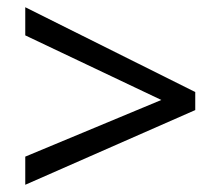

<svg xmlns="http://www.w3.org/2000/svg" viewBox="-20 -628 612 532"><path d="M50 -194V-116L521 -323V-373L50 -608V-530L427 -351Z"/></svg>

Font: Noto Sans Mro
Style: Regular
Weight: 400
Designer: Monotype Design Team
Foundry: Monotype Imaging Inc.
Version: Version 2.001